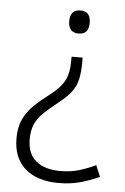

<svg xmlns="http://www.w3.org/2000/svg" viewBox="-53 -582 530 812"><g transform="rotate(5 212.0 -175.5)"><path d="M299 -494Q299 -445 256 -445Q212 -445 212 -494Q212 -543 256 -543Q299 -543 299 -494ZM282 -325Q282 -282 275 -252Q268 -222 249.5 -198Q231 -174 198 -148Q160 -118 136 -95Q112 -72 100.5 -45.5Q89 -19 89 18Q89 80 126.5 110.5Q164 141 229 141Q272 141 307.5 130.5Q343 120 379 103L399 151Q357 170 316.5 181Q276 192 226 192Q136 192 84.5 147.5Q33 103 33 19Q33 -28 48.5 -61.5Q64 -95 92 -122Q120 -149 158 -178Q188 -201 204.5 -222Q221 -243 228 -268Q235 -293 235 -330V-345H282Z"/></g></svg>

Font: Noto Sans Arabic UI Lt
Style: Regular
Weight: 300
Designer: Monotype Design Team, Nadine Chahine and Nizar Qandah
Foundry: Monotype Imaging Inc.
Version: Version 2.010; ttfautohint (v1.8.4.7-5d5b)